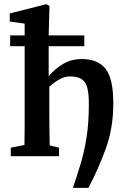

<svg xmlns="http://www.w3.org/2000/svg" viewBox="-20 -754 598 927"><path d="M32 0V-41L98 -54Q99 -91 99 -134.5Q99 -178 99 -210V-531H29V-583H99V-640L27 -650V-689L204 -734L219 -725L215 -583H387V-531H215V-386Q247 -424 286.5 -446.5Q326 -469 374 -469Q453 -469 490 -421.5Q527 -374 527 -255Q527 -136 491 -37Q455 62 407 153H332Q352 95 369.5 36.5Q387 -22 398 -91.5Q409 -161 409 -252Q409 -305 400.5 -333.5Q392 -362 372 -373.5Q352 -385 317 -385Q294 -385 270 -372.5Q246 -360 218 -335V-210Q218 -177 218.5 -133.5Q219 -90 220 -52L265 -41V0Z"/></svg>

Font: Source Serif 4 Semibold
Style: Regular
Weight: 600
Designer: Frank Grießhammer
Foundry: Adobe
Version: Version 4.005;hotconv 1.1.0;makeotfexe 2.6.0